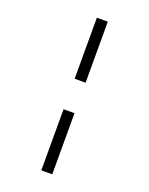

<svg xmlns="http://www.w3.org/2000/svg" viewBox="-180 -851 919 1182"><g transform="rotate(20 279.5 -260.0)"><path d="M314.9 -359.9H243.2V-759.8H314.9ZM314.9 240.2H243.2V-160.2H314.9Z"/></g></svg>

Font: Sahl Naskh
Style: Bold
Weight: 700
Designer: Pascal Zoghbi
Version: Version 1.001